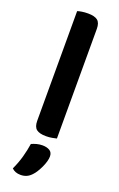

<svg xmlns="http://www.w3.org/2000/svg" viewBox="-171 -702 608 984"><g transform="rotate(20 133.0 -210.0)"><path d="M196 -1Q188 1 172.5 4Q157 7 139 7Q103 7 86.5 -6Q70 -19 70 -52V-650Q78 -653 93.5 -655.5Q109 -658 127 -658Q163 -658 179.5 -645Q196 -632 196 -599ZM143 212Q130 226 115.5 232Q101 238 84 238Q54 238 36 220Q54 182 64.5 143.5Q75 105 80 71Q93 65 108 61Q123 57 139 57Q163 57 178.5 66.5Q194 76 194 98Q194 110 189.5 126Q185 142 177.5 158Q170 174 161 188.5Q152 203 143 212Z"/></g></svg>

Font: Baloo Bhaina 2 SemiBold
Style: Regular
Weight: 600
Designer: Yesha Goshar, Manish Minz, Shuchita Grover and Ek Type
Foundry: Ek Type
Version: Version 1.640;hotconv 1.0.111;makeotfexe 2.5.65597; ttfautoh